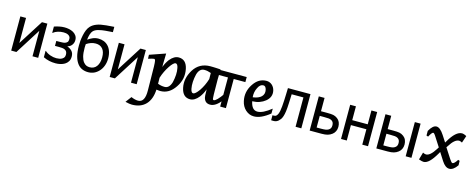

<svg xmlns="http://www.w3.org/2000/svg" viewBox="-43 -1699 7267 2958"><g transform="rotate(15 3590.5 -220.5)"><path d="M497.1 0H406.2V-406.7L149.4 0H66.4V-545.4H157.2V-145L411.1 -545.4H497.1Z M991.2 -150.9Q991.2 -105 971.2 -73.2Q951.2 -41.5 919.9 -22.9Q890.1 -4.9 852.1 3.9Q814 12.7 775.9 12.7Q722.2 12.7 674.3 2.2Q626.5 -8.3 579.1 -31.2V-132.8H585Q618.2 -102.1 668.2 -84.2Q718.3 -66.4 768.1 -66.4Q789.6 -66.4 814.2 -71Q838.9 -75.7 856 -85.4Q878.4 -99.1 887.9 -114.7Q897.5 -130.4 897.5 -157.7Q897.5 -187 886.5 -204.8Q875.5 -222.7 856.4 -231.4Q837.4 -240.2 813.7 -242.4Q790 -244.6 763.7 -244.6H699.2V-323.7H748.5Q767.1 -323.7 794.9 -325Q822.8 -326.2 839.4 -332.5Q860.4 -340.3 873 -354.7Q885.7 -369.1 885.7 -403.3Q885.7 -427.2 875 -441.9Q864.3 -456.5 848.1 -464.8Q831.5 -473.6 812 -476.8Q792.5 -480 774.4 -480Q728 -480 685.3 -467Q642.6 -454.1 611.8 -428.7H606V-527.8Q641.1 -540 683.8 -549.3Q726.6 -558.6 769.5 -558.6Q804.2 -558.6 840.1 -551.5Q876 -544.4 908.2 -527.3Q938.5 -510.7 959 -481.7Q979.5 -452.6 979.5 -410.6Q979.5 -366.2 954.3 -332.8Q929.2 -299.3 887.7 -288.6V-285.2Q933.1 -269.5 962.2 -237.3Q991.2 -205.1 991.2 -150.9Z M1474.1 -464.8Q1505.9 -432.6 1523.4 -383.1Q1541 -333.5 1541 -268.1Q1541 -205.1 1521 -151.6Q1501 -98.1 1466.8 -61.5Q1431.6 -23.4 1388.9 -4.2Q1346.2 15.1 1295.9 15.1Q1244.6 15.1 1201.9 -2.7Q1159.2 -20.5 1128.9 -57.6Q1091.3 -104 1072.5 -173.8Q1053.7 -243.7 1053.7 -346.7Q1053.7 -383.3 1056.9 -421.1Q1060.1 -459 1070.8 -511.7Q1080.6 -558.6 1097.2 -598.9Q1113.8 -639.2 1140.6 -667Q1175.3 -703.1 1231.2 -724.6Q1287.1 -746.1 1379.4 -754.4Q1412.1 -757.3 1449.5 -760Q1486.8 -762.7 1506.3 -764.2V-679.7Q1481 -678.2 1452.1 -676Q1423.3 -673.8 1386.2 -670.9Q1336.9 -667 1283.2 -653.6Q1229.5 -640.1 1202.1 -611.8Q1181.6 -590.8 1169.4 -551.8Q1157.2 -512.7 1152.3 -464.8Q1188.5 -490.7 1229.7 -508.5Q1271 -526.4 1318.8 -526.4Q1363.3 -526.4 1403.3 -511.5Q1443.4 -496.6 1474.1 -464.8ZM1447.8 -262.7Q1447.8 -349.6 1408.7 -396Q1369.6 -442.4 1297.4 -442.4Q1257.8 -442.4 1220.7 -429.2Q1183.6 -416 1150.9 -394Q1149.9 -381.8 1148.9 -365Q1147.9 -348.1 1147.9 -334.5Q1147.9 -249.5 1161.6 -196.3Q1175.3 -143.1 1199.7 -112.8Q1221.7 -85.4 1246.1 -75Q1270.5 -64.5 1299.3 -64.5Q1369.6 -64.5 1408.7 -117.7Q1447.8 -170.9 1447.8 -262.7Z M2067.9 0H1977.1V-406.7L1720.2 0H1637.2V-545.4H1728V-145L1981.9 -545.4H2067.9Z M2041.5 212.4Q2072.3 225.6 2099.9 232.7Q2127.4 239.7 2152.3 239.7Q2262.7 239.7 2259.3 46.4L2254.4 -330.1Q2253.4 -363.8 2251.7 -387.5Q2250 -411.1 2247.6 -420.9Q2243.2 -447.3 2225.6 -447.3Q2215.3 -447.3 2192.6 -440.9Q2169.9 -434.6 2134.8 -423.8L2132.8 -486.8L2384.3 -574.2L2379.9 -392.1L2380.4 -393.1L2381.3 -358.4Q2394 -396 2411.9 -427.7Q2429.7 -459.5 2450.2 -486.8Q2483.9 -527.8 2518.3 -547.1Q2552.7 -566.4 2589.4 -566.4Q2708.5 -566.4 2738.3 -424.3Q2754.4 -346.2 2740 -273.4Q2725.6 -200.7 2678.2 -131.3Q2586.4 7.3 2445.8 7.3Q2438 7.3 2422.6 5.9Q2407.2 4.4 2387.2 2Q2386.7 2 2386.7 2Q2386.7 2 2383.3 1Q2379.9 78.6 2357.9 138.7Q2335.9 198.7 2296.9 239.7Q2257.8 280.8 2202.6 302Q2147.5 323.2 2077.1 323.2Q2058.6 323.2 2032.5 319.1Q2006.3 314.9 1971.2 306.6ZM2384.3 -92.3Q2413.1 -81.1 2439.7 -76.2Q2466.3 -71.3 2492.7 -71.3Q2530.8 -71.3 2556.9 -97.9Q2583 -124.5 2598.1 -175.3Q2612.8 -237.3 2616.2 -296.1Q2619.6 -355 2608.9 -404.8Q2596.7 -466.8 2565.4 -466.8Q2548.3 -466.8 2525.4 -444.8Q2502.4 -422.9 2476.1 -383.3Q2447.8 -341.3 2423.6 -291.3Q2399.4 -241.2 2382.8 -188Z M3128.9 -202.1Q3115.7 -162.6 3097.7 -130.1Q3079.6 -97.7 3058.6 -69.8Q2993.2 11.7 2920.4 11.7Q2803.2 11.7 2773.4 -130.9Q2757.8 -203.6 2772.5 -275.1Q2787.1 -346.7 2830.1 -417Q2874.5 -488.8 2940.7 -524.9Q3006.8 -561 3093.8 -561Q3110.8 -561 3131.6 -560.5Q3152.3 -560.1 3174.1 -559.1Q3195.8 -558.1 3217.3 -556.9Q3238.8 -555.7 3257.3 -554.2L3253.9 -394V-395L3256.3 -155.3Q3257.3 -127.4 3258.8 -109.6Q3260.3 -91.8 3261.2 -85Q3263.2 -69.8 3277.8 -69.8Q3319.3 -69.8 3417.5 -211.4L3419.9 -109.4Q3331.1 11.7 3240.7 11.7Q3155.3 11.7 3136.2 -76.7Q3133.3 -89.4 3132.1 -111.3Q3130.9 -133.3 3131.3 -161.1ZM3126 -462.4Q3096.2 -473.1 3071.3 -478.3Q3046.4 -483.4 3018.6 -483.4Q2980 -483.4 2953.4 -457.5Q2926.8 -431.6 2912.6 -381.3Q2897.5 -318.8 2894.3 -259.5Q2891.1 -200.2 2900.9 -151.4Q2913.1 -89.4 2943.4 -89.4Q2977.5 -89.4 3035.6 -170.9Q3064.9 -214.8 3087.6 -262.5Q3110.4 -310.1 3127.4 -365.7Z M3676.8 -464.8H3491.2V0H3399.4V-464.8H3213.9V-545.4H3676.8Z M4190.4 -101.6Q4120.6 -45.4 4057.4 -16.8Q3994.1 11.7 3938.5 11.7Q3900.4 11.7 3867.7 -1.2Q3835 -14.2 3804.2 -41.5Q3747.6 -93.3 3730 -175.8Q3698.7 -317.4 3780.3 -441.9Q3821.3 -505.9 3873.3 -536.9Q3925.3 -567.9 3988.8 -567.9Q4013.7 -567.9 4036.1 -559.3Q4058.6 -550.8 4076.4 -535.2Q4094.2 -519.5 4107.2 -497.6Q4120.1 -475.6 4126 -448.7Q4136.7 -398.4 4120.1 -355.5Q4103.5 -312.5 4060.1 -277.3Q4020.5 -245.1 3969 -226.8Q3917.5 -208.5 3855.5 -207L3856.4 -199.7Q3870.6 -136.7 3898.9 -105Q3927.2 -73.2 3972.7 -73.2Q4015.6 -73.2 4069.8 -99.6Q4124 -126 4190.4 -179.2ZM3873.5 -418.5Q3856.4 -385.3 3849.4 -347.9Q3842.3 -310.5 3846.2 -268.1Q3892.1 -273.9 3926 -287.8Q3960 -301.8 3981 -322.5Q4002 -343.3 4009.5 -370.4Q4017.1 -397.5 4010.3 -429.7Q3997.6 -488.8 3959 -488.8Q3932.6 -488.8 3911.1 -471.4Q3889.6 -454.1 3873.5 -418.5Z M4693.8 0H4602.1V-468.3H4414.6Q4413.1 -427.7 4411.6 -390.4Q4410.2 -353 4408.7 -322.8Q4405.8 -246.1 4398.7 -194.3Q4391.6 -142.6 4380.9 -111.3Q4370.1 -79.1 4357.2 -61Q4344.2 -43 4328.1 -28.3Q4311.5 -13.7 4292.5 -6.3Q4273.4 1 4249.5 1Q4241.7 1 4229.5 0.5Q4217.3 0 4212.4 0V-80.1H4217.3Q4220.7 -80.1 4224.4 -79.6Q4228 -79.1 4232.9 -79.1Q4244.6 -79.1 4255.9 -82.5Q4267.1 -85.9 4275.9 -95.2Q4300.3 -119.1 4311.5 -179Q4322.8 -238.8 4327.6 -346.2Q4329.6 -386.2 4331.3 -440.9Q4333 -495.6 4334.5 -545.4H4693.8Z M5239.7 -168.9Q5239.7 -129.4 5223.9 -97.2Q5208 -64.9 5180.7 -44.9Q5148.4 -20.5 5111.8 -10.3Q5075.2 0 5017.6 0H4826.7V-545.4H4918.5V-333H5020Q5081.5 -333 5115.5 -326.7Q5149.4 -320.3 5183.1 -295.4Q5211.4 -274.4 5225.6 -241.7Q5239.7 -209 5239.7 -168.9ZM5145 -167.5Q5145 -192.4 5136.5 -211.2Q5127.9 -230 5108.4 -241.7Q5087.9 -253.9 5061.8 -256.3Q5035.6 -258.8 4986.8 -258.8H4918.5V-73.2H4984.9Q5033.7 -73.2 5060.5 -77.4Q5087.4 -81.5 5106.9 -93.3Q5127 -106 5136 -123.3Q5145 -140.6 5145 -167.5Z M5757.8 0H5666V-245.6H5418.9V0H5327.1V-545.4H5418.9V-324.7H5666V-545.4H5757.8Z M6294.9 -168.9Q6294.9 -129.4 6279.1 -97.2Q6263.2 -64.9 6235.8 -44.9Q6203.6 -20.5 6167 -10.3Q6130.4 0 6072.8 0H5890.1V-545.4H5981.9V-333H6075.2Q6136.7 -333 6170.7 -326.7Q6204.6 -320.3 6238.3 -295.4Q6266.6 -274.4 6280.8 -241.7Q6294.9 -209 6294.9 -168.9ZM6200.2 -167.5Q6200.2 -192.4 6191.7 -211.2Q6183.1 -230 6163.6 -241.7Q6143.1 -253.9 6116.9 -256.3Q6090.8 -258.8 6042 -258.8H5981.9V-73.2H6040Q6088.9 -73.2 6115.7 -77.4Q6142.6 -81.5 6162.1 -93.3Q6182.1 -106 6191.2 -123.3Q6200.2 -140.6 6200.2 -167.5ZM6450.2 0H6358.4V-545.4H6450.2Z M6602.1 -124Q6617.7 -116.2 6629.9 -112.3Q6642.1 -108.4 6651.9 -108.4Q6718.8 -108.4 6798.3 -236.3L6815.9 -264.2L6722.2 -409.7Q6707 -435.1 6695.1 -447.8Q6683.1 -460.4 6676.3 -460.4Q6654.8 -460.4 6613.3 -382.3L6585.4 -392.1V-465.8Q6641.6 -566.4 6699.7 -566.4Q6757.8 -566.4 6823.2 -465.3L6890.1 -361.8L6902.8 -382.3L6902.3 -381.8Q6955.1 -474.6 7006.3 -520.5Q7057.6 -566.4 7106.4 -566.4Q7120.1 -566.4 7138.7 -560.5Q7157.2 -554.7 7179.7 -542L7141.1 -428.7Q7125 -437.5 7113 -441.4Q7101.1 -445.3 7093.3 -445.3Q7021 -445.3 6942.9 -317.4L6928.2 -296.9L7032.2 -136.2Q7064.9 -85 7081.5 -85Q7108.4 -85 7154.3 -156.2L7179.2 -147L7181.2 -77.1Q7149.9 -31.7 7118.4 -10Q7086.9 11.7 7054.7 11.7Q6991.2 11.7 6934.6 -77.1L6855 -202.1L6837.9 -171.4Q6784.2 -79.1 6737.1 -33.7Q6689.9 11.7 6645.5 11.7Q6633.8 11.7 6615.2 7.3Q6596.7 2.9 6568.8 -6.8Z"/></g></svg>

Font: IranNastaliq
Style: Regular
Weight: 400
Designer: Hossein Zahedi
Version: Version 1.5